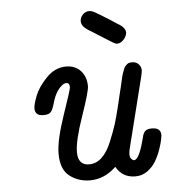

<svg xmlns="http://www.w3.org/2000/svg" viewBox="-49 -684 650 733"><g transform="rotate(-5 276.5 -317.0)"><path d="M79.1 -287.1Q79.1 -302.2 92 -335.2Q105 -368.2 137.9 -402.1Q170.9 -436 212.9 -436Q248 -436 269 -413.1Q290 -390.1 290 -354Q290 -334 258.1 -241.9Q226.1 -149.9 226.1 -106.9Q226.1 -56.2 269 -56.2Q295.9 -56.2 317.4 -76.2Q338.9 -96.2 355 -135.5Q371.1 -174.8 379.2 -200.4Q387.2 -226.1 397.9 -270Q401.9 -288.1 407 -308.6Q412.1 -329.1 415 -341.1Q418 -353 420.9 -366.9Q423.8 -380.9 426.5 -388.4Q429.2 -396 432.1 -404.5Q435.1 -413.1 438 -416.5Q440.9 -419.9 445.6 -424.1Q450.2 -428.2 455.1 -429.2Q460 -430.2 465.8 -430.2Q481 -430.2 490.5 -420.2Q500 -410.2 500 -397Q500 -390.1 496.1 -374L430.2 -110.8Q425.3 -93.8 425 -81.8Q424.8 -69.8 430.4 -63.5Q436 -57.1 440.9 -57.1Q460 -57.1 479 -129.9Q480 -131.8 481.4 -138.4Q482.9 -145 483.9 -148.4Q484.9 -151.9 487.5 -157Q490.2 -162.1 493.7 -165Q497.1 -168 502.9 -169.9Q508.8 -171.9 516.1 -171.9H520Q553.2 -171.9 553.2 -143.1Q553.2 -140.1 550.5 -126.5Q547.9 -112.8 540 -89.8Q532.2 -66.9 520 -45.9Q507.8 -24.9 487.3 -10Q466.8 4.9 440.9 4.9Q391.1 4.9 367.2 -38.1Q322.3 4.9 267.1 4.9Q223.1 4.9 189.5 -20.5Q155.8 -45.9 155.8 -106.9Q155.8 -157.7 188.5 -252.9Q221.2 -348.1 221.2 -356Q221.2 -373 209 -373Q192.9 -373 173.8 -346.2Q161.6 -327.1 154.8 -302.5Q147.9 -277.8 140.4 -268.3Q132.8 -258.8 112.8 -258.8H109.9Q79.1 -259.3 79.1 -287.1ZM284.2 -603Q284.2 -617.2 294.7 -628.2Q305.2 -639.2 319.8 -639.2Q328.6 -639.2 341.8 -632.1Q355 -625 398.9 -597.2Q419.9 -583 433.1 -575.2Q452.1 -562 453.1 -546.9Q453.1 -532.7 441.2 -519.3Q429.2 -505.9 416 -505.9H413.1Q407.2 -505.9 369.1 -530.8Q334 -552.7 307.1 -569.8Q284.2 -585 284.2 -603Z"/></g></svg>

Font: CMU Typewriter Text
Style: Italic
Weight: 500
Italic angle: -14.04°
Version: Version 0.7.0